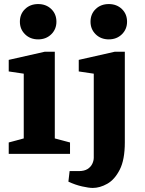

<svg xmlns="http://www.w3.org/2000/svg" viewBox="-20 -758 715 946"><path d="M23 0V-56L97 -76V-395L23 -406V-463L200 -503H250V-76L325 -56V0ZM168 -564Q129 -564 103.5 -589Q78 -614 78 -651Q78 -689 103.5 -713.5Q129 -738 168 -738Q207 -738 232.5 -713.5Q258 -689 258 -651Q258 -614 232.5 -589Q207 -564 168 -564ZM437 168Q418 168 384.5 160.5Q351 153 317 137L323 85H368Q395 85 411 75Q427 65 434.5 49.5Q442 34 442 19V-395L368 -406V-463L545 -503H595V-56Q595 29 570 78Q545 127 508.5 147.5Q472 168 437 168ZM516 -564Q477 -564 451.5 -589Q426 -614 426 -651Q426 -689 451.5 -713.5Q477 -738 516 -738Q555 -738 580.5 -713.5Q606 -689 606 -651Q606 -614 580.5 -589Q555 -564 516 -564Z"/></svg>

Font: Manuale ExtraBold
Style: Regular
Weight: 800
Version: Version 1.002